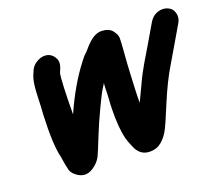

<svg xmlns="http://www.w3.org/2000/svg" viewBox="-90 -672 933 826"><g transform="rotate(-15 377.0 -259.0)"><path d="M240 16C251 5 259 -7 264 -20C269 -33 277 -59 289 -99C301 -139 315 -180 330 -220C345 -260 355 -285 361 -296C367 -307 370 -314 372 -318C372 -311 372 -300 373 -286C374 -272 375 -258 375 -242C375 -226 376 -211 377 -197C378 -183 379 -171 380 -162C386 -108 396 -70 408 -46L418 -26C434 7 458 22 491 18C511 16 527 8 539 -4C551 -16 560 -29 568 -45C576 -61 589 -99 609 -163C629 -227 650 -279 670 -320C690 -361 715 -415 747 -482C755 -497 756 -512 751 -527C746 -542 736 -552 721 -557C706 -562 691 -561 675 -554C659 -547 648 -535 640 -519L593 -420C585 -404 575 -383 563 -358C551 -333 538 -303 526 -269C514 -235 504 -211 499 -196C497 -215 496 -235 495 -256C494 -277 493 -301 492 -330C491 -359 490 -390 490 -423C490 -456 489 -478 488 -488C487 -498 481 -509 470 -521C459 -533 442 -538 421 -537C400 -536 380 -524 361 -502C353 -493 347 -485 342 -478C337 -471 332 -464 326 -458C320 -452 314 -442 305 -428C270 -373 237 -304 209 -222C201 -324 198 -386 201 -409L203 -415C211 -436 213 -454 206 -468C199 -482 188 -492 173 -496C158 -500 142 -497 127 -488C112 -479 101 -468 95 -452C89 -436 85 -422 83 -408C81 -394 80 -370 82 -335C84 -300 85 -273 85 -253C89 -160 98 -96 111 -60C117 -37 120 -23 122 -17C124 -11 126 -7 126 -5C129 9 137 20 153 30C183 49 212 45 240 16Z"/></g></svg>

Font: AppleStorm
Style: XbdIta
Weight: 800
Foundry: Cannot Into Space Fonts
Version: Version 1.01